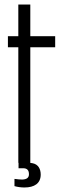

<svg xmlns="http://www.w3.org/2000/svg" viewBox="-20 -720 279 849"><path d="M61 -700V-560H15V-511H61V0H62V24H83C100 24 108 33 108 50V51C108 66 98 73 79 74C70 74 58 73 44 71V103C58 107 73 109 88 109C132 109 160 91 160 52C160 27 149 7 125 2C121 1 117 1 113 0H114V-511H224V-560H114V-700Z"/></svg>

Font: Modon Arabic
Style: Regular
Weight: 400
Designer: Ahmedzaza
Foundry: Ahmedzaza
Version: Version 2.010